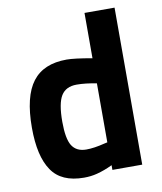

<svg xmlns="http://www.w3.org/2000/svg" viewBox="-81 -765 711 843"><g transform="rotate(-10 274.5 -344.0)"><path d="M226 12Q257 12 284 5Q319 -4 354 -21V0H487V-700H353V-498Q274 -512 240 -512Q137 -512 88 -448Q38 -383 38 -243Q38 -116 82 -52Q125 12 226 12ZM257 -108Q213 -108 193 -140Q174 -171 174 -246Q174 -328 195 -362Q216 -396 264 -396Q303 -396 353 -386V-123L339 -120Q292 -108 257 -108Z"/></g></svg>

Font: Online Auction - Bold
Style: Bold
Weight: 500
Designer: Mohamed Mostafa, the designer of Online Auction
Foundry: Kief Type Foundry
Version: ""